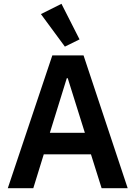

<svg xmlns="http://www.w3.org/2000/svg" viewBox="-20 -989 712 1009"><path d="M514 0 458 -178H210L155 0H21L255 -698H419L651 0ZM336 -578H331L242 -291H426ZM195 -915 303 -969 398 -782 321 -744Z"/></svg>

Font: IBM Plex Sans Thai Looped SemiBold
Style: Regular
Weight: 600
Designer: Mike Abbink, Paul van der Laan, Pieter van Rosmalen, Ben Mitchell, Mark Frömberg
Foundry: Bold Monday
Version: Version 1.1